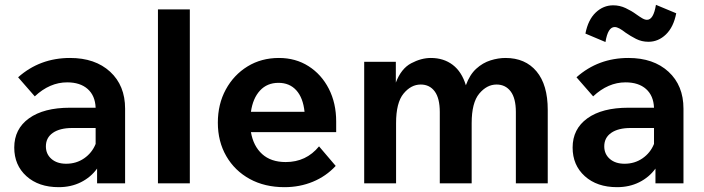

<svg xmlns="http://www.w3.org/2000/svg" viewBox="-20 -759 2915 795"><path d="M223 16Q140 16 89.5 -29.5Q39 -75 39 -148Q39 -225 100 -269Q161 -313 270 -313H376Q374 -363 343 -390.5Q312 -418 258 -418Q186 -418 124 -360L55 -439Q145 -519 270 -519Q374 -519 436 -462Q498 -405 498 -309V0H382V-61Q356 -25 315 -4.5Q274 16 223 16ZM254 -81Q296 -81 328.5 -103.5Q361 -126 376 -163V-229H279Q228 -229 199 -209Q170 -189 170 -153Q170 -121 193 -101Q216 -81 254 -81Z M766 0H634V-720H766Z M1301 -153 1370 -72Q1330 -29 1275.5 -6.5Q1221 16 1158 16Q1076 16 1014 -18Q952 -52 917 -112.5Q882 -173 882 -251Q882 -328 915 -388.5Q948 -449 1005 -484Q1062 -519 1135 -519Q1204 -519 1257.5 -485Q1311 -451 1341.5 -391.5Q1372 -332 1372 -256V-212H1019Q1029 -154 1065.5 -121Q1102 -88 1163 -88Q1248 -88 1301 -153ZM1133 -416Q1086 -416 1056.5 -384Q1027 -352 1019 -296H1241Q1235 -354 1207 -385Q1179 -416 1133 -416Z M2248 0H2116V-295Q2116 -352 2094.5 -380.5Q2073 -409 2036 -409Q1996 -409 1964.5 -371.5Q1933 -334 1933 -249V0H1801V-295Q1801 -352 1780 -380.5Q1759 -409 1722 -409Q1682 -409 1651 -371.5Q1620 -334 1620 -249V0H1488V-503H1619V-417Q1641 -475 1682.5 -497Q1724 -519 1764 -519Q1817 -519 1854.5 -490.5Q1892 -462 1909 -406Q1925 -450 1952 -474.5Q1979 -499 2011 -509Q2043 -519 2073 -519Q2155 -519 2201.5 -463.5Q2248 -408 2248 -304Z M2535 16Q2452 16 2401.5 -29.5Q2351 -75 2351 -148Q2351 -225 2412 -269Q2473 -313 2582 -313H2688Q2686 -363 2655 -390.5Q2624 -418 2570 -418Q2498 -418 2436 -360L2367 -439Q2457 -519 2582 -519Q2686 -519 2748 -462Q2810 -405 2810 -309V0H2694V-61Q2668 -25 2627 -4.5Q2586 16 2535 16ZM2566 -81Q2608 -81 2640.5 -103.5Q2673 -126 2688 -163V-229H2591Q2540 -229 2511 -209Q2482 -189 2482 -153Q2482 -121 2505 -101Q2528 -81 2566 -81ZM2696 -739 2780 -704Q2769 -647 2737.5 -616.5Q2706 -586 2665 -586Q2637 -586 2613.5 -598Q2590 -610 2570 -624Q2556 -635 2545 -641Q2534 -647 2525 -647Q2497 -647 2487 -585L2404 -620Q2415 -677 2446.5 -707Q2478 -737 2519 -737Q2546 -737 2570.5 -725.5Q2595 -714 2614 -700Q2628 -690 2639 -683.5Q2650 -677 2659 -677Q2686 -677 2696 -739Z"/></svg>

Font: Wix Madefor Text
Style: Bold
Weight: 700
Designer: Dalton Maag Ltd
Foundry: Dalton Maag Ltd
Version: Version 3.100